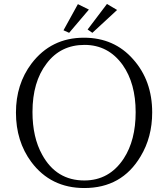

<svg xmlns="http://www.w3.org/2000/svg" viewBox="-20 -929 841 964"><path d="M401.4 -739.7Q553.7 -739.7 648.9 -630.9Q744.1 -523.9 744.1 -364.7Q744.1 -240.2 686 -144Q591.8 15.1 403.3 15.1Q234.9 15.1 137.2 -115.7Q60.1 -219.7 60.1 -363.8Q60.1 -506.3 138.2 -609.9Q236.8 -739.7 401.4 -739.7ZM404.3 -703.6Q284.2 -703.6 213.9 -609.9Q143.1 -517.6 143.1 -366.7Q143.1 -239.3 191.9 -151.9Q262.7 -22.9 403.3 -22.9Q528.8 -22.9 601.1 -132.8Q661.1 -224.6 661.1 -365.7Q661.1 -510.3 596.2 -602.5Q523.9 -703.6 404.3 -703.6ZM517.1 -909.2 567.9 -878.9 443.8 -764.2 419.9 -780.8ZM371.1 -908.2 426.3 -880.9 327.1 -764.2 298.8 -776.9Z"/></svg>

Font: I.Ming
Style: Regular
Weight: 400
Designer: Ichiten Fonts Project
Version: Version 6.11; Dec 27, 2019